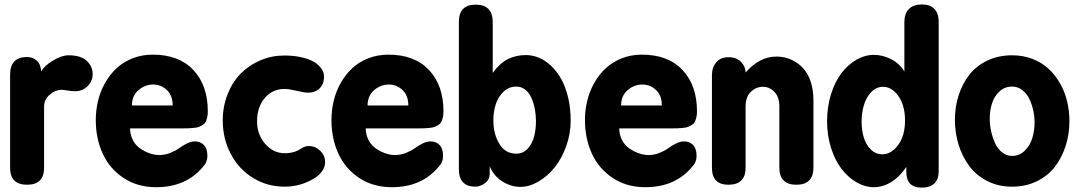

<svg xmlns="http://www.w3.org/2000/svg" viewBox="-20 -839 4925 872"><path d="M25.9 -77.1V-500Q25.9 -580.1 103 -580.1Q128.4 -580.1 147 -563.5Q165.5 -546.9 167 -514.2Q180.2 -539.6 220.2 -563.7Q260.3 -587.9 291 -587.9Q346.7 -587.9 373.8 -562.7Q400.9 -537.6 400.9 -502.9Q400.9 -471.2 378.2 -448Q355.5 -424.8 321.8 -424.8Q302.2 -424.8 285.2 -428.2Q264.6 -431.2 262.2 -431.2Q231.9 -431.2 206.1 -409.2Q180.2 -387.2 180.2 -356V-77.1Q180.2 0 103 0Q25.9 0 25.9 -77.1Z M673.8 -590.8Q792.5 -590.8 858.2 -521Q923.8 -451.2 923.8 -333Q923.8 -316.9 920.7 -304.4Q917.5 -292 913.1 -283.9Q908.7 -275.9 898.7 -270.3Q888.7 -264.6 881.3 -262Q874 -259.3 857.7 -257.8Q841.3 -256.3 831.3 -256.1Q821.3 -255.9 799.8 -255.9H570.8Q570.8 -230.5 580.6 -209Q590.3 -187.5 605 -174.3Q619.6 -161.1 637.9 -151.9Q656.2 -142.6 672.9 -138.7Q689.5 -134.8 703.1 -134.8Q729 -134.8 753.4 -144.5Q777.8 -154.3 793.2 -165.8Q808.6 -177.2 828.1 -187Q847.7 -196.8 865.2 -196.8Q890.6 -196.8 906.2 -180.2Q921.9 -163.6 921.9 -130.9Q921.9 -103.5 904.8 -85Q827.6 11.2 689 11.2Q604 11.2 540.8 -31Q477.5 -73.2 446.3 -141.6Q415 -210 415 -293.9Q415 -339.8 425.8 -383.1Q436.5 -426.3 458.3 -464.1Q480 -502 510.5 -530Q541 -558.1 583 -574.5Q625 -590.8 673.8 -590.8ZM579.1 -359.9H764.2Q764.2 -405.3 737.8 -430.2Q711.4 -455.1 675.8 -455.1Q638.2 -455.1 608.6 -429.4Q579.1 -403.8 579.1 -359.9Z M1271.5 -435.1Q1218.3 -435.1 1182.9 -394.3Q1147.5 -353.5 1147.5 -288.1Q1147.5 -227.5 1184.6 -185.3Q1221.7 -143.1 1273.4 -143.1Q1317.4 -143.1 1348.6 -165Q1364.3 -175.8 1384.8 -175.8Q1411.6 -175.8 1434.1 -154.3Q1456.5 -132.8 1456.5 -103Q1456.5 -64.9 1415.5 -34.2Q1350.1 8.8 1272.5 8.8Q1194.3 8.8 1129.9 -30.5Q1065.4 -69.8 1028.6 -138.9Q991.7 -208 991.7 -292Q991.7 -356.4 1014.2 -412.4Q1036.6 -468.3 1074.5 -506.1Q1112.3 -543.9 1163.3 -565.4Q1214.4 -586.9 1270.5 -586.9Q1343.8 -586.9 1394.5 -564Q1419.9 -552.2 1435.8 -532.7Q1451.7 -513.2 1451.7 -491.2Q1451.7 -457.5 1431.6 -437.7Q1411.6 -418 1378.4 -418Q1364.7 -418 1328.1 -426.5Q1291.5 -435.1 1271.5 -435.1Z M1744.1 -590.8Q1862.8 -590.8 1928.5 -521Q1994.1 -451.2 1994.1 -333Q1994.1 -316.9 1991 -304.4Q1987.8 -292 1983.4 -283.9Q1979 -275.9 1969 -270.3Q1959 -264.6 1951.7 -262Q1944.3 -259.3 1928 -257.8Q1911.6 -256.3 1901.6 -256.1Q1891.6 -255.9 1870.1 -255.9H1641.1Q1641.1 -230.5 1650.9 -209Q1660.6 -187.5 1675.3 -174.3Q1689.9 -161.1 1708.3 -151.9Q1726.6 -142.6 1743.2 -138.7Q1759.8 -134.8 1773.4 -134.8Q1799.3 -134.8 1823.7 -144.5Q1848.1 -154.3 1863.5 -165.8Q1878.9 -177.2 1898.4 -187Q1918 -196.8 1935.5 -196.8Q1960.9 -196.8 1976.6 -180.2Q1992.2 -163.6 1992.2 -130.9Q1992.2 -103.5 1975.1 -85Q1897.9 11.2 1759.3 11.2Q1674.3 11.2 1611.1 -31Q1547.9 -73.2 1516.6 -141.6Q1485.4 -210 1485.4 -293.9Q1485.4 -339.8 1496.1 -383.1Q1506.8 -426.3 1528.6 -464.1Q1550.3 -502 1580.8 -530Q1611.3 -558.1 1653.3 -574.5Q1695.3 -590.8 1744.1 -590.8ZM1649.4 -359.9H1834.5Q1834.5 -405.3 1808.1 -430.2Q1781.7 -455.1 1746.1 -455.1Q1708.5 -455.1 1679 -429.4Q1649.4 -403.8 1649.4 -359.9Z M2064 -70.8V-738.8Q2064 -817.9 2140.1 -817.9Q2217.8 -817.9 2217.8 -738.8V-507.8Q2249 -551.3 2285.9 -570.1Q2322.8 -588.9 2368.2 -588.9Q2398.4 -588.9 2427.5 -576.9Q2456.5 -564.9 2482.7 -540.3Q2508.8 -515.6 2528.6 -480.7Q2548.3 -445.8 2560.1 -397Q2571.8 -348.1 2571.8 -291Q2571.8 -231.4 2551.5 -175Q2531.2 -118.7 2499 -78.6Q2466.8 -38.6 2425.3 -14.4Q2383.8 9.8 2342.8 9.8Q2301.3 9.8 2262 -14.6Q2222.7 -39.1 2204.1 -84V-51.8Q2204.1 -22.5 2182.1 -6.8Q2160.2 8.8 2139.2 8.8Q2064 8.8 2064 -70.8ZM2324.7 -141.1Q2356 -141.1 2377 -164.3Q2397.9 -187.5 2406 -219.5Q2414.1 -251.5 2414.1 -289.1Q2414.1 -316.4 2409.2 -342.8Q2404.3 -369.1 2394.3 -392.8Q2384.3 -416.5 2366.2 -431.2Q2348.1 -445.8 2324.7 -445.8Q2290.5 -445.8 2266.1 -421.9Q2241.7 -397.9 2231.2 -364.3Q2220.7 -330.6 2220.7 -293Q2220.7 -231 2247.6 -186Q2274.4 -141.1 2324.7 -141.1Z M2895.5 -590.8Q3014.2 -590.8 3079.8 -521Q3145.5 -451.2 3145.5 -333Q3145.5 -316.9 3142.3 -304.4Q3139.2 -292 3134.8 -283.9Q3130.4 -275.9 3120.4 -270.3Q3110.4 -264.6 3103 -262Q3095.7 -259.3 3079.3 -257.8Q3063 -256.3 3053 -256.1Q3043 -255.9 3021.5 -255.9H2792.5Q2792.5 -230.5 2802.2 -209Q2812 -187.5 2826.7 -174.3Q2841.3 -161.1 2859.6 -151.9Q2877.9 -142.6 2894.5 -138.7Q2911.1 -134.8 2924.8 -134.8Q2950.7 -134.8 2975.1 -144.5Q2999.5 -154.3 3014.9 -165.8Q3030.3 -177.2 3049.8 -187Q3069.3 -196.8 3086.9 -196.8Q3112.3 -196.8 3127.9 -180.2Q3143.6 -163.6 3143.6 -130.9Q3143.6 -103.5 3126.5 -85Q3049.3 11.2 2910.6 11.2Q2825.7 11.2 2762.5 -31Q2699.2 -73.2 2668 -141.6Q2636.7 -210 2636.7 -293.9Q2636.7 -339.8 2647.5 -383.1Q2658.2 -426.3 2679.9 -464.1Q2701.7 -502 2732.2 -530Q2762.7 -558.1 2804.7 -574.5Q2846.7 -590.8 2895.5 -590.8ZM2800.8 -359.9H2985.8Q2985.8 -405.3 2959.5 -430.2Q2933.1 -455.1 2897.5 -455.1Q2859.9 -455.1 2830.3 -429.4Q2800.8 -403.8 2800.8 -359.9Z M3213.4 -77.1V-499Q3213.4 -532.7 3232.9 -555.9Q3252.4 -579.1 3288.1 -579.1Q3325.2 -579.1 3345.7 -557.6Q3366.2 -536.1 3366.2 -509.8Q3429.7 -582 3505.4 -582Q3529.8 -582 3552.7 -575.7Q3575.7 -569.3 3598.1 -554.4Q3620.6 -539.6 3637.2 -517.3Q3653.8 -495.1 3664.1 -460.7Q3674.3 -426.3 3674.3 -383.8V-77.1Q3674.3 0 3596.2 0Q3558.6 0 3539.1 -19.5Q3519.5 -39.1 3519.5 -77.1V-356Q3519.5 -398.4 3497.3 -421.6Q3475.1 -444.8 3445.3 -444.8Q3413.1 -444.8 3389.6 -421.4Q3366.2 -397.9 3366.2 -356V-77.1Q3366.2 0 3288.1 0Q3213.4 0 3213.4 -77.1Z M4087.4 -514.2V-738.8Q4087.4 -777.3 4107.9 -798.1Q4128.4 -818.8 4166.5 -818.8Q4204.6 -818.8 4223.9 -798.3Q4243.2 -777.8 4243.2 -738.8V-61Q4243.2 -24.9 4223.6 -5.9Q4204.1 13.2 4166.5 13.2Q4096.2 13.2 4096.2 -58.1V-81.1Q4066.4 -36.1 4028.1 -12.5Q3989.7 11.2 3948.2 11.2Q3908.7 11.2 3870.6 -10.7Q3832.5 -32.7 3802.7 -71Q3772.9 -109.4 3754.6 -166.3Q3736.3 -223.1 3736.3 -288.1Q3736.3 -354.5 3754.4 -411.9Q3772.5 -469.2 3802 -507.6Q3831.5 -545.9 3869.9 -567.9Q3908.2 -589.8 3949.2 -589.8Q3988.3 -589.8 4026.9 -570.3Q4065.4 -550.8 4087.4 -514.2ZM3987.3 -138.2Q4027.3 -138.2 4058.8 -180.2Q4090.3 -222.2 4090.3 -291Q4090.3 -360.4 4060.3 -402.6Q4030.3 -444.8 3990.2 -444.8Q3960 -444.8 3937.3 -421.1Q3914.6 -397.5 3903.8 -362.3Q3893.1 -327.1 3893.1 -287.1Q3893.1 -247.6 3903.1 -214.6Q3913.1 -181.6 3935.1 -159.9Q3957 -138.2 3987.3 -138.2Z M4576.7 -587.9Q4626.5 -587.9 4668.9 -571.5Q4711.4 -555.2 4741.9 -526.9Q4772.5 -498.5 4794.2 -460.7Q4815.9 -422.9 4826.4 -379.2Q4836.9 -335.4 4836.9 -289.1Q4836.9 -229 4819.6 -175.5Q4802.2 -122.1 4770.3 -80.8Q4738.3 -39.6 4688.2 -15.4Q4638.2 8.8 4576.7 8.8Q4514.6 8.8 4464.4 -16.6Q4414.1 -42 4382.3 -84.7Q4350.6 -127.4 4333.7 -181.4Q4316.9 -235.4 4316.9 -294.9Q4316.9 -353.5 4333.7 -406Q4350.6 -458.5 4382.3 -499.3Q4414.1 -540 4464.4 -564Q4514.6 -587.9 4576.7 -587.9ZM4576.7 -445.8Q4543 -445.8 4519.3 -423.8Q4495.6 -401.9 4485.4 -369.6Q4475.1 -337.4 4475.1 -299.8Q4475.1 -272.5 4481.2 -243.9Q4487.3 -215.3 4499 -189.5Q4510.7 -163.6 4531 -147.2Q4551.3 -130.9 4576.7 -130.9Q4610.4 -130.9 4634.3 -154.8Q4658.2 -178.7 4668.5 -212.2Q4678.7 -245.6 4678.7 -283.2Q4678.7 -310.5 4672.6 -338.1Q4666.5 -365.7 4654.5 -390.4Q4642.6 -415 4622.3 -430.4Q4602.1 -445.8 4576.7 -445.8Z"/></svg>

Font: BPreplay
Style: Bold
Weight: 700
Designer: Magenta/George Triantafyllakos
Foundry: Magenta/George Triantafyllakos
Version: Version 1.00